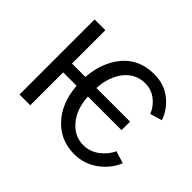

<svg xmlns="http://www.w3.org/2000/svg" viewBox="-124 -738 950 950"><g transform="rotate(45 351.5 -262.5)"><path d="M78.1 0Q78.1 -130.9 78.1 -525.4Q96.7 -525.4 153.3 -525.4Q153.3 -466.8 153.3 -292Q176.8 -292 247.1 -292Q254.9 -401.4 315.4 -472.7Q376 -543 478.5 -543Q548.8 -543 597.7 -503.9Q647.5 -463.9 666 -408.2Q645.5 -402.3 603.5 -389.6Q587.9 -428.7 554.7 -454.1Q521.5 -479.5 479.5 -479.5Q413.1 -479.5 371.1 -427.7Q329.1 -375 324.2 -292Q402.3 -292 559.6 -292Q559.6 -277.3 559.6 -232.4Q501 -232.4 324.2 -232.4Q329.1 -148.4 372.1 -97.7Q415 -45.9 478.5 -45.9Q523.4 -45.9 561.5 -74.2Q599.6 -103.5 615.2 -140.6Q636.7 -133.8 679.7 -121.1Q656.2 -62.5 601.6 -22.5Q545.9 17.6 478.5 17.6Q381.8 17.6 319.3 -49.8Q255.9 -116.2 247.1 -230.5Q215.8 -230.5 153.3 -230.5Q153.3 -172.9 153.3 0Q134.8 0 78.1 0Z"/></g></svg>

Font: Gothic A1
Style: Regular
Weight: 400
Designer: HanYang I&C Co.,Ltd.
Version: Version 2.50